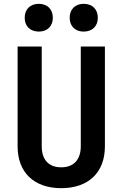

<svg xmlns="http://www.w3.org/2000/svg" viewBox="-20 -973 640 1003"><path d="M417 -808C462 -808 491 -836 491 -880C491 -925 462 -953 417 -953C373 -953 344 -925 344 -880C344 -836 373 -808 417 -808ZM183 -808C227 -808 256 -836 256 -880C256 -925 227 -953 183 -953C138 -953 109 -925 109 -880C109 -836 138 -808 183 -808ZM300 10C443 10 528 -73 528 -208V-730H402V-209C402 -140 366 -99 300 -99C233 -99 198 -140 198 -209V-730H72V-208C72 -73 157 10 300 10Z"/></svg>

Font: JetBrains Mono
Style: Bold
Weight: 558
Monospace: yes
Designer: Philipp Nurullin, Konstantin Bulenkov
Foundry: JetBrains
Version: Version 2.305